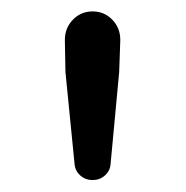

<svg xmlns="http://www.w3.org/2000/svg" viewBox="-20 -791 317 328"><path d="M107.4 -510.7 91.8 -668 90.8 -722.7Q90.8 -743.2 104.5 -757.3Q118.2 -771.5 138.2 -771.5Q158.2 -771.5 171.9 -757.3Q185.5 -743.2 185.5 -722.7L183.6 -668L168.9 -510.7Q168 -499 159.2 -491.2Q150.4 -483.4 138.2 -483.4Q126 -483.4 117.2 -491.2Q108.4 -499 107.4 -510.7Z"/></svg>

Font: Gen Jyuu Gothic P Regular
Style: Regular
Weight: 400
Designer: [Source Han Sans]
Ryoko NISHIZUKA  (kana & ideographs); Paul D. Hunt (Latin, Greek & Cyrillic); Wenlong ZHANG  (bopomofo
Version: Version 1.002.20150607